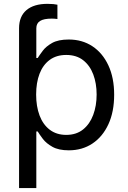

<svg xmlns="http://www.w3.org/2000/svg" viewBox="-20 -754 652 978"><path d="M77.1 -436.5V-609.9Q77.1 -670.4 114.7 -702.4Q152.3 -734.4 221.7 -734.4Q237.8 -734.4 251.5 -733.2Q265.1 -731.9 272.5 -730V-657.2Q265.1 -658.2 257.6 -658.7Q250 -659.2 244.1 -659.2Q203.1 -659.2 184.1 -647.2Q165 -635.3 165 -609.9V-436.5ZM77.1 204.1V-545.9H162.1V-458.5H171.9Q181.2 -473.1 197.8 -495.4Q214.4 -517.6 245.6 -535.2Q276.9 -552.7 330.1 -552.7Q398.4 -552.7 450.4 -518.6Q502.4 -484.4 532 -421.1Q561.5 -357.9 561.5 -271.5Q561.5 -184.6 532.2 -121.1Q502.9 -57.6 450.9 -22.9Q398.9 11.7 330.6 11.7Q278.8 11.7 247.1 -6.1Q215.3 -23.9 198.2 -46.6Q181.2 -69.3 171.9 -84.5H165V204.1ZM317.4 -66.9Q368.7 -66.9 403.1 -94.5Q437.5 -122.1 454.8 -168.7Q472.2 -215.3 472.2 -272.5Q472.2 -329.1 455.1 -374.8Q438 -420.4 403.6 -447.3Q369.1 -474.1 317.4 -474.1Q267.1 -474.1 232.9 -448.7Q198.7 -423.3 181.4 -378.2Q164.1 -333 164.1 -272.5Q164.1 -211.9 181.6 -165.5Q199.2 -119.1 233.6 -93Q268.1 -66.9 317.4 -66.9Z"/></svg>

Font: Inter Variable
Style: Regular
Weight: 400
Designer: Rasmus Andersson
Foundry: rsms
Version: Version 4.001;git-9221beed3